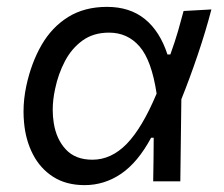

<svg xmlns="http://www.w3.org/2000/svg" viewBox="-20 -528 651 559"><path d="M226.5 11Q172.5 11 134.8 -13.2Q97 -37.5 75.8 -78.8Q54.5 -120 50 -171.5Q48.5 -187 48.5 -203Q48.5 -239.5 56.5 -277.5Q71 -345 101 -397Q131 -449 178.5 -478.5Q226 -508 291.5 -508Q358 -508 401.8 -472.5Q445.5 -437 467.5 -369.5H476Q489.5 -407 498.5 -438Q507.5 -469 514.5 -496L595.5 -500.5Q578.5 -435.5 555.5 -367.8Q532.5 -300 508 -239L505 0H426Q426.5 -32.5 427 -64.5Q427 -96.5 427.5 -127H420Q381.5 -55.5 332.8 -22.2Q284 11 226.5 11ZM249 -63Q304 -63 349 -109.2Q394 -155.5 436 -255.5Q421.5 -352 386.5 -392.5Q351.5 -433 297.5 -433Q252 -433 220.2 -410Q188.5 -387 169 -349.8Q149.5 -312.5 140.5 -269.5Q133.5 -237.5 133.5 -208Q133.5 -188.5 136.5 -170Q144 -122.5 171.8 -92.8Q199.5 -63 249 -63Z"/></svg>

Font: Heraclito
Style: Italic
Weight: 400
Italic angle: -12°
Designer: Kostas Bartsokas (font) & Cristiano Sobral (main changes)
Foundry: Kostas Bartsokas (font) & Cristiano Sobral (main changes)
Version: Version 1.00;July 8, 2020;FontCreator 13.0.0.2655 64-bit